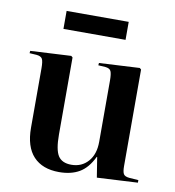

<svg xmlns="http://www.w3.org/2000/svg" viewBox="-82 -795 807 883"><g transform="rotate(10 321.5 -354.0)"><path d="M252 14Q174 14 132 -31Q90 -76 90 -165V-442Q90 -474 84 -485.5Q78 -497 57 -499L24 -501L25 -512L215 -522L222 -516V-156Q222 -85 240 -57Q258 -29 302 -29Q350 -29 380 -63Q410 -97 410 -155V-441Q410 -472 404.5 -484.5Q399 -497 378 -499L345 -501L346 -512L535 -522L542 -516V-65Q542 -39 548 -28.5Q554 -18 575 -16L618 -13V-1L428 9L413 -85H411Q385 -31 346.5 -8.5Q308 14 252 14ZM158 -638V-722H448V-638Z"/></g></svg>

Font: Literata 72pt SemiBold
Style: Regular
Weight: 600
Designer: Latin by Veronika Burian and Jose Scaglione. Greek by Irene Vlachou. Cyrillic by Vera Evstafieva.
Foundry: TypeTogether
Version: Version 3.002